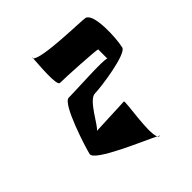

<svg xmlns="http://www.w3.org/2000/svg" viewBox="-213 -740 991 991"><g transform="rotate(-45 283.0 -244.0)"><path d="M48 -56C38 -12 298 95 359 126C336 82 374 -119 365 -123L159 -114C182 -127 242 -258 289 -258C333 -258 547 -288 556 -326C570 -388 577 -557 529 -568C510 -573 215 -576 191 -612C189 -571 175 -425 199 -424C243 -424 451 -412 461 -407V-340C444 -352 231 -338 177 -338C133 -338 56 -92 48 -56ZM190 -618C190 -616 189 -614 191 -612C191 -622 192 -625 190 -618ZM359 126C362 131 365 134 370 134C374 134 370 131 359 126Z"/></g></svg>

Font: Crazy Punk
Style: Obl
Weight: 400
Version: Version 1